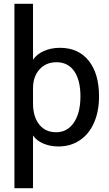

<svg xmlns="http://www.w3.org/2000/svg" viewBox="-20 -762 577 1012"><path d="M56 -742H154V-447Q173 -476 211 -493Q249 -510 296 -510Q393 -510 447.5 -442Q502 -374 502 -254Q502 -175 475.5 -115Q449 -55 400.5 -22.5Q352 10 288 10Q244 10 208 -5.5Q172 -21 154 -48V230H56ZM404 -254Q404 -340 371 -387Q338 -434 278 -434Q222 -434 188 -396Q154 -358 154 -297V-218Q154 -147 186.5 -106Q219 -65 276 -65Q335 -65 369.5 -116Q404 -167 404 -254Z"/></svg>

Font: Sarabun Medium
Style: Regular
Weight: 500
Designer: Suppakit Chalermlarp | Katatrad Co.,Ltd.
Foundry: Cadson Demak Co.,Ltd.
Version: Version 1.000; ttfautohint (v1.6)